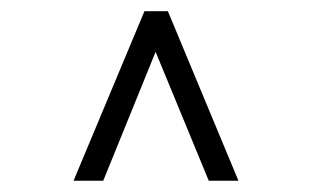

<svg xmlns="http://www.w3.org/2000/svg" viewBox="-20 -670 558 344"><path d="M258.8 -577.1 165 -346.2H111.8L238.8 -649.9H280.8L407.2 -346.2H354Z"/></svg>

Font: Common Serif SemiBold
Style: Regular
Weight: 600
Designer: Philipp H. Poll, Khaled Hosny
Foundry: Stefan Peev, Context Ltd.
Version: Version 1.026